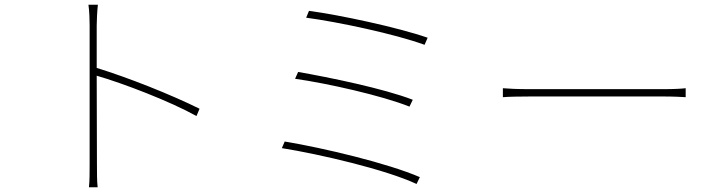

<svg xmlns="http://www.w3.org/2000/svg" viewBox="-20 -777 3040 814"><path d="M826 -316C705 -376 521 -449 390 -489V-669C390 -688 392 -731 395 -757H355C359 -730 360 -690 360 -669V-81C360 -46 360 -8 357 17H394C391 -8 391 -46 391 -81L390 -456C501 -424 700 -348 813 -285Z M1290 -731 1278 -702C1413 -684 1654 -633 1780 -587L1793 -617C1667 -661 1418 -714 1290 -731ZM1244 -472 1231 -443C1366 -424 1598 -372 1716 -325L1730 -354C1606 -402 1375 -449 1244 -472ZM1187 -177 1175 -149C1337 -123 1616 -58 1746 3L1760 -26C1624 -85 1350 -150 1187 -177Z M2112 -365C2137 -367 2176 -368 2230 -368H2790C2837 -368 2870 -366 2887 -365V-403C2869 -401 2842 -399 2789 -399H2230C2169 -399 2136 -401 2112 -403Z"/></svg>

Font: Noto Sans T Chinese Thin
Style: Regular
Weight: 100
Designer: Ryoko NISHIZUKA (kana & ideographs); Paul D. Hunt (Latin, Greek & Cyrillic); Wenlong ZHANG (bopomofo); Sandoll Communica
Foundry: Adobe Systems Incorporated
Version: Version 1.000;PS 1;hotconv 1.0.78;makeotf.lib2.5.61930